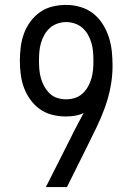

<svg xmlns="http://www.w3.org/2000/svg" viewBox="-20 -763 540 783"><path d="M253 0H167L269 -202Q281 -227 294.5 -252Q308 -277 321 -302Q304 -294 285.5 -291Q267 -288 248 -288Q220 -288 192.5 -295Q165 -302 142.5 -318Q120 -334 103.5 -357Q87 -380 77.5 -406Q68 -432 64.5 -460Q61 -488 61 -515Q61 -543 64.5 -571Q68 -599 77.5 -625.5Q87 -652 104 -675Q121 -698 144 -714Q167 -730 194.5 -736.5Q222 -743 250 -743Q279 -743 308 -734.5Q337 -726 360 -708Q383 -690 399 -664.5Q415 -639 424 -611Q433 -583 436 -553.5Q439 -524 439 -494Q439 -452 431 -409.5Q423 -367 408.5 -326.5Q394 -286 375.5 -247.5Q357 -209 338 -171ZM250 -358Q268 -358 285.5 -363.5Q303 -369 316.5 -381.5Q330 -394 339 -410Q348 -426 353 -443.5Q358 -461 359.5 -479Q361 -497 361 -515Q361 -534 359.5 -552Q358 -570 353 -587.5Q348 -605 339 -621Q330 -637 316.5 -649Q303 -661 285.5 -667Q268 -673 250 -673Q232 -673 214.5 -667Q197 -661 183.5 -649Q170 -637 161 -621Q152 -605 147 -587.5Q142 -570 140.5 -552Q139 -534 139 -515Q139 -497 140.5 -479Q142 -461 147 -443.5Q152 -426 161 -410Q170 -394 183 -381.5Q196 -369 213.5 -363.5Q231 -358 250 -358Z"/></svg>

Font: Iosevka Slab
Style: Regular
Weight: 400
Monospace: yes
Designer: Belleve Invis
Foundry: Belleve Invis
Version: Version 11.2.4; ttfautohint (v1.8.3)